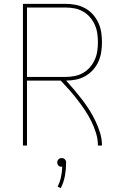

<svg xmlns="http://www.w3.org/2000/svg" viewBox="-20 -755 640 996"><path d="M99 0V-735H321Q347 -735 372.5 -730Q398 -725 421 -712.5Q444 -700 461.5 -680.5Q479 -661 490 -637.5Q501 -614 505 -588Q509 -562 509 -536Q509 -510 505 -484.5Q501 -459 490.5 -435.5Q480 -412 462.5 -392.5Q445 -373 422 -360Q399 -347 373.5 -342Q348 -337 323 -337Q345 -313 366 -288Q387 -263 407 -237Q427 -211 444.5 -183Q462 -155 476 -125.5Q490 -96 499.5 -64.5Q509 -33 509 0H488Q488 -33 478 -65Q468 -97 453.5 -126.5Q439 -156 420.5 -183.5Q402 -211 382 -237Q362 -263 340 -288Q318 -313 295 -337H120V0ZM321 -356Q344 -356 367 -360.5Q390 -365 410.5 -376.5Q431 -388 446.5 -406Q462 -424 471.5 -445Q481 -466 484.5 -489.5Q488 -513 488 -536Q488 -559 484.5 -582.5Q481 -606 471.5 -627Q462 -648 446.5 -666Q431 -684 410.5 -695.5Q390 -707 367 -711.5Q344 -716 321 -716H120V-356ZM295 221 279 213Q291 189 296.5 163Q302 137 303 110Q303 110 302 110Q301 110 300 110Q295 110 291 109Q287 108 283.5 104.5Q280 101 278.5 96.5Q277 92 277 88Q277 83 278.5 79Q280 75 283.5 71.5Q287 68 291 66.5Q295 65 300 65Q305 65 309 66.5Q313 68 316.5 71.5Q320 75 321.5 79Q323 83 323 88Q323 122 317 156Q311 190 295 221Z"/></svg>

Font: Zed Sans Thin Extended
Style: Regular
Weight: 100
Width: 7
Designer: Belleve Invis
Foundry: Belleve Invis
Version: Version 1.0.0; ttfautohint (v1.8.4)